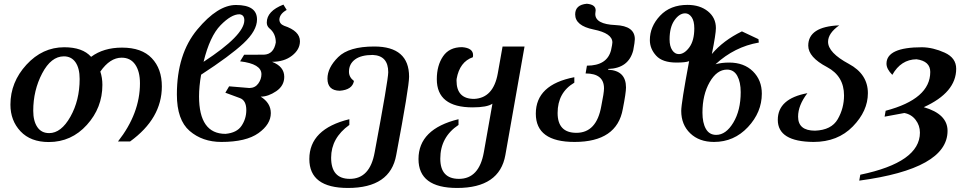

<svg xmlns="http://www.w3.org/2000/svg" viewBox="-20 -728 5048 998"><path d="M235.4 -36.1Q297.9 -36.1 345.9 -121.3Q394 -206.5 394 -317.4Q394 -373 372.6 -404.1Q351.1 -435.1 312 -435.1Q245.6 -435.1 199.2 -346.7Q152.8 -258.3 152.8 -152.3Q152.8 -98.6 174.1 -67.4Q195.3 -36.1 235.4 -36.1ZM233.4 10.3Q139.2 10.3 86.7 -45.4Q34.2 -101.1 34.2 -184.1Q34.2 -300.8 117.4 -391.6Q200.7 -482.4 314 -482.4Q409.2 -482.4 453.6 -432.6Q518.1 -480.5 614.3 -480.5Q716.8 -480.5 769 -425.5Q821.3 -370.6 821.3 -278.8Q821.3 -112.3 656.2 7.3H593.3Q707.5 -138.2 707.5 -294.9Q707.5 -356.4 682.9 -392.3Q658.2 -428.2 612.3 -428.2Q551.8 -428.2 501.5 -356Q512.2 -323.7 512.2 -286.6Q512.2 -168 431.6 -78.9Q351.1 10.3 233.4 10.3Z M1130.9 9.8Q1032.2 9.8 965.8 -47.4Q899.4 -104.5 899.4 -236.8Q899.4 -447.3 1005.6 -574.7Q1111.8 -702.1 1206.5 -702.1Q1315.9 -702.1 1315.9 -627Q1315.9 -568.4 1245.8 -502.9Q1175.8 -437.5 1025.4 -339.8Q1014.6 -278.3 1014.6 -227.1Q1014.6 -32.2 1152.3 -32.2Q1211.4 -37.6 1235.8 -74.5Q1260.3 -111.3 1260.3 -155.8Q1260.3 -205.1 1228 -217.8L1151.4 -246.1L1170.9 -279.3L1276.4 -270.5Q1306.2 -271 1322.5 -293.7Q1338.9 -316.4 1338.9 -342.3Q1338.9 -396 1228 -409.2L1249 -443.4L1352.1 -443.8Q1402.8 -445.8 1413.6 -507.3Q1413.6 -554.2 1379.9 -581.1Q1366.7 -592.8 1366.7 -610.8Q1366.7 -670.4 1453.1 -704.1L1470.2 -676.3Q1434.6 -656.7 1432.1 -627.4Q1432.1 -604 1456.5 -594.2Q1539.1 -566.9 1539.1 -513.7Q1539.1 -470.7 1498 -438.7Q1457 -406.7 1394 -406.7Q1457.5 -382.3 1457.5 -328.6Q1457.5 -282.2 1415.8 -253.9Q1374 -225.6 1335 -225.6Q1387.7 -192.9 1387.7 -140.1Q1387.7 -82 1323.5 -36.1Q1259.3 9.8 1130.9 9.8ZM1038.1 -406.7Q1250 -544.9 1250 -622.6Q1250 -651.4 1224.6 -653.8Q1182.1 -653.8 1126.5 -596.9Q1070.8 -540 1038.1 -406.7Z M1788.6 249Q1587.9 249 1587.9 98.6Q1587.9 -57.6 1795.9 -108.4V-78.6Q1701.2 -10.7 1701.2 91.8Q1701.2 201.7 1798.3 201.7Q1903.3 201.7 1927.7 62.5Q1998 -313.5 1998 -352.5Q1998 -439 1917.5 -442.4Q1856.9 -442.4 1825.4 -418.9Q1793.9 -395.5 1793.9 -355Q1793.9 -326.7 1819.8 -307.1Q1811.5 -261.2 1746.1 -256.3Q1682.1 -257.3 1682.1 -319.3Q1682.1 -376 1737.8 -431.2Q1793.5 -486.3 1925.3 -486.3Q2106.4 -486.3 2106.4 -329.1Q2106.4 -276.4 2039.6 77.6Q2009.3 249 1788.6 249Z M2356 249Q2155.3 249 2155.3 98.6Q2155.3 -57.6 2363.3 -108.4V-78.6Q2268.6 -15.6 2268.6 96.7Q2268.6 201.7 2365.7 201.7Q2470.7 201.7 2495.1 62.5L2539.6 -189Q2511.7 -169.9 2436.5 -169.9Q2250.5 -169.9 2250.5 -316.4Q2250.5 -387.7 2283 -435.3Q2315.4 -482.9 2381.8 -482.9Q2439 -478.5 2439 -441.4L2438 -430.7Q2369.1 -406.7 2353.5 -317.9L2353 -309.1Q2353 -213.9 2444.3 -213.9Q2544.4 -218.3 2567.4 -346.2L2592.3 -486.3H2706.5L2606.9 77.6Q2576.7 249 2356 249Z M2966.3 9.8Q2765.1 9.8 2765.1 -137.2Q2765.1 -288.1 2965.3 -326.7V-298.3Q2878.4 -247.1 2878.4 -140.6Q2878.4 -37.6 2976.1 -37.6Q3081.1 -37.6 3105.5 -176.8Q3119.6 -245.6 3119.6 -268.6Q3119.6 -346.2 3023.9 -346.2L3030.8 -386.7Q3135.7 -386.7 3156.2 -467.3Q3163.1 -498.5 3163.1 -507.3Q3163.1 -555.2 3065.4 -574.7Q2969.7 -594.2 2969.7 -653.3Q2969.7 -703.1 3030.3 -708.5Q3076.2 -704.6 3076.2 -674.3Q3076.2 -670.4 3075.2 -665.3Q3074.2 -660.2 3074.2 -655.3Q3074.2 -602.1 3179.2 -597.7Q3279.8 -593.3 3279.8 -524.4Q3279.8 -509.8 3271.5 -466.3Q3247.6 -373 3141.6 -369.6L3141.1 -365.7Q3233.9 -361.3 3233.9 -273.4Q3233.9 -245.6 3217.3 -161.6Q3187 9.8 2966.3 9.8Z M3702.6 -26.9Q3753.4 -26.9 3791.7 -90.6Q3830.1 -154.3 3830.1 -249Q3830.1 -301.3 3812.3 -333.7Q3794.4 -366.2 3758.8 -366.2Q3706.1 -366.2 3668.7 -300.8Q3631.3 -235.4 3631.3 -142.6Q3631.3 -89.4 3649.2 -58.1Q3667 -26.9 3702.6 -26.9ZM3508.3 -446.8Q3537.1 -446.8 3563 -481.9Q3588.9 -517.1 3588.9 -580.6Q3588.9 -619.1 3575 -638.9Q3561 -658.7 3541.5 -658.7Q3511.2 -658.7 3485.8 -622.6Q3460.4 -586.4 3460.4 -523.4Q3460.4 -487.8 3474.1 -467.3Q3487.8 -446.8 3508.3 -446.8ZM3691.4 9.8Q3614.3 9.8 3567.6 -35.2Q3521 -80.1 3521 -151.9Q3521 -191.4 3562 -410.2Q3544.4 -402.8 3496.1 -402.8Q3423.3 -402.8 3390.6 -438.7Q3357.9 -474.6 3357.9 -519.5Q3357.9 -589.8 3410.9 -646.2Q3463.9 -702.6 3553.7 -702.6Q3618.2 -702.6 3659.7 -669.2Q3701.2 -635.7 3701.2 -582Q3701.2 -551.3 3680.2 -447.3Q3739.3 -517.6 3836.4 -564.9L3922.4 -524.4L3924.3 -506.8Q3797.9 -484.9 3699.2 -394Q3730.5 -402.8 3770 -402.8Q3847.2 -402.8 3893.6 -357.2Q3939.9 -311.5 3939.9 -241.2Q3939.9 -144.5 3867.7 -67.4Q3795.4 9.8 3691.4 9.8Z M4208.5 9.8Q4022.9 8.3 4022.9 -105Q4022.9 -215.3 4176.8 -243.7Q4128.4 -180.7 4128.4 -121.6Q4128.4 -48.8 4216.3 -48.8Q4301.8 -51.8 4334.5 -108.6Q4367.2 -165.5 4367.2 -231.9Q4367.2 -332.5 4278.8 -379.4Q4181.2 -430.7 4181.2 -490.7Q4181.2 -589.8 4342.3 -596.2Q4284.2 -555.2 4284.2 -510.7Q4284.2 -454.1 4392.1 -396Q4491.2 -342.8 4491.2 -243.7Q4491.2 -150.9 4412.8 -70.6Q4334.5 9.8 4208.5 9.8Z M4446.3 210.9 4451.7 180.2Q4761.7 115.7 4761.7 -38.6Q4761.7 -75.7 4739.5 -104.7Q4717.3 -133.8 4680.7 -140.6L4578.1 -121.6L4583.5 -152.3Q4815.4 -213.4 4815.4 -354Q4815.4 -410.2 4744.1 -419.9Q4663.1 -418.9 4618.2 -338.9Q4587.9 -369.1 4587.9 -397Q4587.9 -482.4 4772.9 -482.4Q4830.6 -481.4 4890.4 -454.3Q4950.2 -427.2 4950.2 -370.6Q4950.2 -247.1 4781.7 -170.9Q4905.3 -135.3 4905.3 -47.9Q4905.3 149.4 4446.3 210.9Z"/></svg>

Font: Kelvinch
Style: Bold Italic
Weight: 700
Italic angle: -10°
Designer: Paul James Miller
Foundry: High-Logic / Made with FontCreator
Version: Version 3.30 September 23, 2016